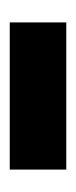

<svg xmlns="http://www.w3.org/2000/svg" viewBox="99 -941 156 394"><g transform="rotate(90 177.0 -744.0)"><path d="M26 -686V-802H328V-686Z"/></g></svg>

Font: Merriweather Sans Black
Style: Regular
Weight: 900
Designer: Eben Sorkin
Foundry: Eben Sorkin
Version: Version 1.008; ttfautohint (v1.7.19-72a1) -l 8 -r 50 -G 200 